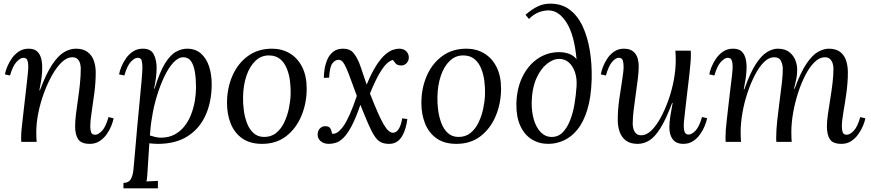

<svg xmlns="http://www.w3.org/2000/svg" viewBox="-20 -778 4778 1053"><path d="M473 11Q426 11 409 -14Q392 -39 392 -85Q392 -113 396.5 -151Q401 -189 407.5 -232Q414 -275 418.5 -319Q423 -363 423 -403Q423 -415 419.5 -429Q416 -443 406 -453.5Q396 -464 376 -464Q348 -464 320 -438Q292 -412 267 -368Q242 -324 222 -270.5Q202 -217 190.5 -160.5Q179 -104 179 -53Q179 -38 179.5 -25.5Q180 -13 181 0H97Q96 -7 96 -12.5Q96 -18 96 -26Q96 -43 98 -65.5Q100 -88 104.5 -125.5Q109 -163 116 -226Q123 -285 126.5 -318Q130 -351 132 -368.5Q134 -386 134.5 -395.5Q135 -405 135 -416Q135 -434 130 -447.5Q125 -461 108 -461Q92 -461 71 -439Q50 -417 35 -364L7 -370Q10 -388 19.5 -411.5Q29 -435 45 -458Q61 -481 84 -496Q107 -511 137 -511Q171 -511 187.5 -492.5Q204 -474 208.5 -445Q213 -416 211 -383Q209 -355 204.5 -329Q200 -303 196 -283H199Q233 -374 266 -423.5Q299 -473 331.5 -492Q364 -511 396 -511Q436 -511 460 -493Q484 -475 494.5 -445.5Q505 -416 505 -381Q505 -326 497.5 -268.5Q490 -211 482.5 -162.5Q475 -114 475 -85Q475 -67 479.5 -53Q484 -39 502 -39Q519 -39 539.5 -60.5Q560 -82 575 -136L603 -129Q600 -112 590.5 -88Q581 -64 565 -41.5Q549 -19 526 -4Q503 11 473 11Z M657 255V225Q685 225 696.5 206Q708 187 711.5 155.5Q715 124 718 85Q725 -1 732.5 -81.5Q740 -162 746.5 -228.5Q753 -295 757 -342Q761 -389 761 -408Q761 -428 757.5 -444.5Q754 -461 734 -461Q718 -461 697.5 -439Q677 -417 662 -364L633 -370Q636 -388 645.5 -411.5Q655 -435 671 -458Q687 -481 710 -496Q733 -511 763 -511Q808 -511 823.5 -479.5Q839 -448 839 -406Q839 -376 834.5 -345.5Q830 -315 825 -292H828Q856 -384 885.5 -431Q915 -478 946 -494.5Q977 -511 1006 -511Q1052 -511 1082 -484.5Q1112 -458 1126.5 -414Q1141 -370 1141 -317Q1141 -220 1107.5 -146Q1074 -72 1008.5 -30.5Q943 11 846 11Q833 11 821.5 10Q810 9 799 8Q794 84 791.5 125.5Q789 167 787.5 186.5Q786 206 783 217Q799 216 814.5 215.5Q830 215 846 214V255ZM863 -23Q905 -23 937 -40Q969 -57 991.5 -85.5Q1014 -114 1028 -150Q1042 -186 1048.5 -224.5Q1055 -263 1055 -299Q1055 -345 1049 -382.5Q1043 -420 1028 -442Q1013 -464 985 -464Q958 -464 931 -435Q904 -406 881 -357.5Q858 -309 840 -250Q822 -191 813 -130Q809 -108 806.5 -84.5Q804 -61 802 -35Q818 -30 832.5 -26.5Q847 -23 863 -23Z M1472 -511Q1526 -511 1569 -485.5Q1612 -460 1637 -411Q1662 -362 1662 -292Q1662 -212 1633 -142.5Q1604 -73 1549.5 -31Q1495 11 1417 11Q1351 11 1308.5 -19Q1266 -49 1245.5 -100Q1225 -151 1225 -213Q1225 -294 1254.5 -362Q1284 -430 1339.5 -470.5Q1395 -511 1472 -511ZM1457 -474Q1413 -475 1381 -444.5Q1349 -414 1331.5 -362Q1314 -310 1313 -246Q1312 -212 1317 -174Q1322 -136 1334.5 -103Q1347 -70 1369.5 -49Q1392 -28 1426 -27Q1466 -26 1494 -48.5Q1522 -71 1539 -107Q1556 -143 1564.5 -184Q1573 -225 1574 -261Q1575 -296 1570.5 -333Q1566 -370 1553 -402Q1540 -434 1517 -453.5Q1494 -473 1457 -474Z M1784 11Q1756 11 1739 -3.5Q1722 -18 1722 -40Q1722 -61 1734.5 -73.5Q1747 -86 1763 -86Q1786 -86 1793 -71.5Q1800 -57 1801 -45Q1829 -39 1862.5 -85Q1896 -131 1937 -252Q1917 -305 1903.5 -343Q1890 -381 1879 -405Q1869 -428 1859.5 -439Q1850 -450 1836 -450Q1818 -450 1803 -430.5Q1788 -411 1785 -352L1756 -351Q1756 -371 1760 -398Q1764 -425 1775 -451Q1786 -477 1807 -494Q1828 -511 1862 -511Q1897 -511 1915.5 -491Q1934 -471 1950 -433Q1959 -410 1968.5 -380Q1978 -350 1991 -314Q2018 -379 2043.5 -418.5Q2069 -458 2092 -478Q2115 -498 2134.5 -504.5Q2154 -511 2168 -511Q2194 -511 2208 -497Q2222 -483 2222 -462Q2222 -445 2210 -432Q2198 -419 2181 -419Q2159 -419 2149.5 -430.5Q2140 -442 2135 -449Q2121 -447 2102.5 -430.5Q2084 -414 2061 -375Q2038 -336 2009 -265Q2033 -204 2051 -163Q2069 -122 2083.5 -97Q2098 -72 2110.5 -61Q2123 -50 2135 -50Q2153 -50 2166 -69.5Q2179 -89 2186 -129L2214 -125Q2211 -100 2204 -75.5Q2197 -51 2185.5 -31.5Q2174 -12 2156.5 -0.5Q2139 11 2114 11Q2089 11 2071 3Q2053 -5 2037 -27.5Q2021 -50 2002.5 -92Q1984 -134 1957 -202H1956Q1931 -129 1908 -86Q1885 -43 1863.5 -22Q1842 -1 1822 5Q1802 11 1784 11Z M2538 -511Q2592 -511 2635 -485.5Q2678 -460 2703 -411Q2728 -362 2728 -292Q2728 -212 2699 -142.5Q2670 -73 2615.5 -31Q2561 11 2483 11Q2417 11 2374.5 -19Q2332 -49 2311.5 -100Q2291 -151 2291 -213Q2291 -294 2320.5 -362Q2350 -430 2405.5 -470.5Q2461 -511 2538 -511ZM2523 -474Q2479 -475 2447 -444.5Q2415 -414 2397.5 -362Q2380 -310 2379 -246Q2378 -212 2383 -174Q2388 -136 2400.5 -103Q2413 -70 2435.5 -49Q2458 -28 2492 -27Q2532 -26 2560 -48.5Q2588 -71 2605 -107Q2622 -143 2630.5 -184Q2639 -225 2640 -261Q2641 -296 2636.5 -333Q2632 -370 2619 -402Q2606 -434 2583 -453.5Q2560 -473 2523 -474Z M2987 11Q2936 11 2896 -14Q2856 -39 2833.5 -88Q2811 -137 2812 -209Q2814 -293 2845.5 -357Q2877 -421 2929.5 -456.5Q2982 -492 3046 -492Q3077 -492 3102 -482.5Q3127 -473 3142 -453Q3130 -586 3087.5 -653.5Q3045 -721 2988 -721Q2962 -721 2934.5 -710.5Q2907 -700 2881 -674L2862 -697Q2898 -728 2929.5 -743Q2961 -758 2998 -758Q3061 -758 3105 -724.5Q3149 -691 3176 -632.5Q3203 -574 3215 -499.5Q3227 -425 3225 -343Q3222 -244 3201 -176Q3180 -108 3146.5 -67Q3113 -26 3071.5 -7.5Q3030 11 2987 11ZM3006 -27Q3042 -27 3066.5 -52.5Q3091 -78 3107 -119Q3123 -160 3131 -209Q3139 -258 3142 -304Q3145 -349 3133 -383Q3121 -417 3099 -436Q3077 -455 3047 -455Q3013 -455 2978.5 -427Q2944 -399 2921 -346.5Q2898 -294 2896 -220Q2895 -165 2908 -121.5Q2921 -78 2946 -52.5Q2971 -27 3006 -27Z M3477 11Q3437 11 3413 -7Q3389 -25 3378.5 -55Q3368 -85 3368 -119Q3368 -175 3376 -232Q3384 -289 3392 -337.5Q3400 -386 3400 -414Q3400 -433 3395.5 -447Q3391 -461 3373 -461Q3357 -461 3337.5 -439Q3318 -417 3303 -364L3275 -370Q3278 -388 3287 -411.5Q3296 -435 3311.5 -458Q3327 -481 3349.5 -496Q3372 -511 3402 -511Q3442 -511 3462.5 -486Q3483 -461 3483 -414Q3483 -386 3478 -345Q3473 -304 3466.5 -259.5Q3460 -215 3455 -173Q3450 -131 3450 -99Q3450 -88 3453.5 -73Q3457 -58 3467.5 -47Q3478 -36 3497 -36Q3525 -36 3552 -62Q3579 -88 3603 -132Q3627 -176 3646 -229.5Q3665 -283 3675.5 -339.5Q3686 -396 3686 -447Q3686 -462 3685.5 -474.5Q3685 -487 3684 -500H3768Q3769 -493 3769 -487.5Q3769 -482 3769 -474Q3769 -457 3767 -433.5Q3765 -410 3761 -371.5Q3757 -333 3749 -270Q3742 -212 3738.5 -179Q3735 -146 3733 -129.5Q3731 -113 3730.5 -104Q3730 -95 3730 -84Q3730 -66 3735.5 -53Q3741 -40 3757 -40Q3774 -40 3794.5 -61.5Q3815 -83 3830 -136L3858 -130Q3855 -112 3845.5 -88.5Q3836 -65 3820 -42Q3804 -19 3781 -4Q3758 11 3728 11Q3688 11 3669.5 -14Q3651 -39 3651 -79Q3651 -108 3656.5 -142Q3662 -176 3669 -213H3666Q3632 -122 3601 -73.5Q3570 -25 3540 -7Q3510 11 3477 11Z M4595 11Q4548 11 4531.5 -14Q4515 -39 4515 -85Q4515 -113 4520.5 -151Q4526 -189 4533 -232Q4540 -275 4545.5 -319Q4551 -363 4551 -403Q4551 -415 4547 -429Q4543 -443 4533 -453.5Q4523 -464 4503 -464Q4475 -464 4448 -438Q4421 -412 4398 -368Q4375 -324 4357.5 -270.5Q4340 -217 4330 -160.5Q4320 -104 4320 -53Q4320 -38 4320.5 -25.5Q4321 -13 4322 0H4238Q4237 -7 4237 -12.5Q4237 -18 4237 -26Q4237 -64 4242.5 -116Q4248 -168 4255.5 -223Q4263 -278 4268.5 -327Q4274 -376 4273 -407Q4272 -424 4263 -444Q4254 -464 4225 -464Q4197 -464 4170.5 -438Q4144 -412 4121 -368Q4098 -324 4080 -270.5Q4062 -217 4052 -160.5Q4042 -104 4042 -53Q4042 -38 4042.5 -25.5Q4043 -13 4044 0H3960Q3959 -7 3959 -12.5Q3959 -18 3959 -26Q3959 -43 3960.5 -65.5Q3962 -88 3966.5 -125.5Q3971 -163 3978 -226Q3985 -285 3989 -318Q3993 -351 3995 -368.5Q3997 -386 3997.5 -395.5Q3998 -405 3998 -416Q3998 -434 3993 -447.5Q3988 -461 3971 -461Q3955 -461 3934 -439Q3913 -417 3898 -364L3870 -370Q3873 -388 3882.5 -411.5Q3892 -435 3908 -458Q3924 -481 3947 -496Q3970 -511 4000 -511Q4033 -511 4049 -494.5Q4065 -478 4070.5 -451.5Q4076 -425 4074 -394Q4073 -366 4068 -337.5Q4063 -309 4059 -288H4062Q4094 -379 4125.5 -427Q4157 -475 4187.5 -493Q4218 -511 4245 -511Q4285 -511 4308.5 -492.5Q4332 -474 4342 -448Q4352 -422 4352 -397Q4352 -369 4348 -349Q4344 -329 4335 -291H4338Q4371 -382 4403.5 -429.5Q4436 -477 4467 -494Q4498 -511 4525 -511Q4565 -511 4588 -493Q4611 -475 4620.5 -445.5Q4630 -416 4630 -381Q4630 -326 4622 -268.5Q4614 -211 4605.5 -162.5Q4597 -114 4597 -85Q4597 -67 4601.5 -53Q4606 -39 4624 -39Q4641 -39 4662 -60.5Q4683 -82 4698 -136L4726 -129Q4723 -112 4713 -88Q4703 -64 4687 -41.5Q4671 -19 4648 -4Q4625 11 4595 11Z"/></svg>

Font: Lora Italic
Style: Italic
Weight: 400
Italic angle: -3°
Designer: Olga Karpushina, Alexei Vanyashin (Cyrillic)
Foundry: Cyreal
Version: Version 2.210; ttfautohint (v1.8.1.43-b0c9)